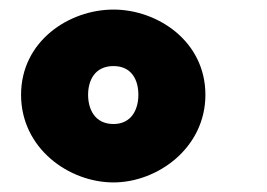

<svg xmlns="http://www.w3.org/2000/svg" viewBox="-20 -739 558 401"><path d="M217 -358C309 -358 409 -430 409 -541C409 -653 309 -719 217 -719C124 -719 24 -653 24 -541C24 -429 124 -358 217 -358ZM217 -480C178 -480 164 -511 164 -541C164 -571 178 -601 217 -601C255 -601 269 -572 269 -541C269 -511 255 -480 217 -480Z"/></svg>

Font: Fira Sans Ultra
Style: Regular
Weight: 950
Designer: Carrois Corporate & Edenspiekermann AG
Foundry: Carrois Corporate GbR & Edenspiekermann AG
Version: Version 4.203;PS 004.203;hotconv 1.0.88;makeotf.lib2.5.64775